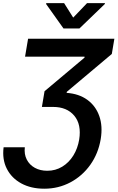

<svg xmlns="http://www.w3.org/2000/svg" viewBox="-31 -971 739 1207"><path d="M-8.3 -45.4H125Q120.1 -1.5 137.2 32Q154.3 65.4 188 84Q221.7 102.5 266.1 102.5Q317.9 102.5 360.1 76.9Q402.3 51.3 429.9 6.8Q457.5 -37.6 466.8 -93.8Q481.9 -188.5 435.8 -243.7Q389.6 -298.8 302.7 -298.8H232.4L249 -397.5L500.5 -608.9V-614.7H126.5L145.5 -727.5H688L671.9 -631.8L389.2 -394L387.7 -387.2Q464.8 -381.8 517.6 -343.8Q570.3 -305.7 593 -241.9Q615.7 -178.2 602.1 -96.2Q586.9 -5.9 536.9 64.7Q486.8 135.3 411.6 175.3Q336.4 215.3 247.1 215.3Q164.1 215.3 103 182.1Q42 148.9 12 90.1Q-18.1 31.2 -8.3 -45.4ZM372.1 -951.2 429.2 -860.4 516.1 -951.2H628.9L627.9 -945.8L468.3 -792H368.2L258.8 -945.8L259.8 -951.2Z"/></svg>

Font: Inter Display Semi Bold
Style: Italic
Weight: 600
Italic angle: -9.39999°
Designer: Rasmus Andersson
Foundry: rsms
Version: Version 4.000;git-4fc901f